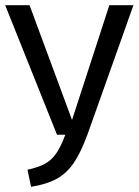

<svg xmlns="http://www.w3.org/2000/svg" viewBox="-21 -709 535 741"><path d="M317 -191Q291 -120 263.5 -80Q236 -40 198 -19Q160 2 99 12L85 -54Q127 -63 152.5 -77Q178 -91 196 -117Q214 -143 231 -189H199L-1 -689H93L257 -246L401 -689H494Z"/></svg>

Font: Fira Sans Condensed
Style: Regular
Weight: 400
Width: 3
Designer: bBox Type GmbH & Carrois Corporate GbR & Edenspiekermann AG
Foundry: bBox Type GmbH & Carrois Corporate GbR & Edenspiekermann AG
Version: Version 4.301